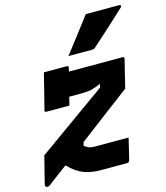

<svg xmlns="http://www.w3.org/2000/svg" viewBox="-122 -899 866 1002"><g transform="rotate(-15 311.0 -397.5)"><path d="M146 -570H270Q281 -570 278 -559Q276 -551 273 -540H563Q573 -540 571 -529L534 -378Q463 -325 392.5 -271.5Q322 -218 252 -165L247 -146Q264 -133 276.5 -130Q289 -127 306 -127H485Q484 -123 480 -106Q476 -89 471 -68Q466 -47 462 -30.5Q458 -14 457 -11Q454 0 443 0H300Q250 0 210 -15Q170 -30 129 -72Q103 -53 76.5 -33Q50 -13 24 7Q17 12 11 12Q5 12 1 8.5Q-3 5 -1 -4L36 -151Q129 -218 222 -284Q315 -350 408 -417L413 -437Q386 -424 363.5 -418.5Q341 -413 309 -413H241Q238 -400 235 -388.5Q232 -377 230 -368H106Q94 -368 98 -379Q104 -401 113 -438Q122 -475 131.5 -511.5Q141 -548 146 -570ZM436 -807H617Q623 -807 624.5 -802Q626 -797 620 -792Q574 -749 531.5 -710.5Q489 -672 439 -627Q431 -619 420 -619H292Q328 -666 364 -712.5Q400 -759 436 -807Z"/></g></svg>

Font: Recursive Sn Lnr St XBd
Style: Italic
Weight: 800
Italic angle: -15°
Version: Version 1.079;hotconv 1.0.112;makeotfexe 2.5.65598; ttfautoh